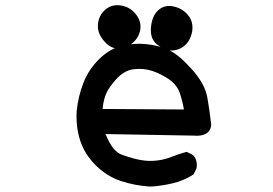

<svg xmlns="http://www.w3.org/2000/svg" viewBox="-20 -682 1040 732"><path d="M551.3 29.3Q493.2 25.4 441.4 8.3Q415 -0.5 390.9 -15.4Q366.7 -30.3 345.5 -51.3Q324.2 -72.3 309.3 -95.9Q294.4 -119.6 285.6 -146.5Q268.6 -198.7 272.5 -259.8Q278.3 -315.9 298.3 -366.7Q318.8 -418.5 358.4 -457Q398.4 -496.1 444.8 -507.3Q490.7 -518.6 538.1 -513.7Q585.4 -508.8 623 -491.2Q642.6 -482.4 664.3 -464.4Q686 -446.3 710.9 -418.5Q761.2 -362.8 770.5 -310.1Q779.3 -260.3 785.2 -207V-206.1V-205.1Q782.7 -181.6 764.4 -171.9Q746.1 -162.1 717.3 -165L382.3 -170.9Q396.5 -136.2 412.1 -116.9Q427.7 -97.7 445.3 -91.8Q487.8 -76.7 517.1 -71.8Q546.4 -66.4 576.2 -69.8Q591.3 -71.3 605.2 -74.7Q619.1 -78.1 632.3 -83.5Q646 -88.9 659.9 -93.5Q673.8 -98.1 688 -102.1L691.4 -103L694.8 -101.6L714.4 -91.8L715.8 -90.8L717.3 -89.4Q733.9 -70.3 729.5 -41.5L729 -40L728.5 -38.6L718.8 -19L717.3 -16.6L714.8 -15.1Q678.7 7.3 637.2 17.1Q623.5 20.5 609.4 22.9Q595.2 25.4 581.1 27.1Q566.9 28.8 552.2 29.3H551.8ZM681.2 -264.6Q678.2 -281.7 674.3 -297.1Q670.4 -312.5 665.5 -327.1Q654.8 -357.9 625.5 -378.9Q594.2 -400.4 560.5 -411.6Q543.9 -417 526.4 -418.7Q508.8 -420.4 489.3 -418Q471.2 -416 454.6 -406.2Q438 -396.5 422.4 -379.4Q406.2 -361.3 396 -345.5Q385.7 -329.6 381.3 -316.4Q373.5 -293 371.1 -266.6ZM628.4 -489.3Q600.1 -493.7 576.7 -514.2Q551.3 -536.1 555.7 -579.6Q560.1 -622.1 583.5 -643.1Q607.4 -665 642.6 -657.2Q676.3 -649.4 696.8 -624.5Q707.5 -611.8 711.4 -596.2Q715.3 -580.6 712.9 -563.5Q710.9 -552.2 707.3 -542.5Q703.6 -532.7 698.2 -524.4Q692.9 -516.1 685.1 -509.3Q663.1 -489.3 629.9 -489.3H628.9ZM423.8 -497.1Q415 -498 406.5 -502Q397.9 -505.9 389.9 -512.5Q381.8 -519 374.5 -528.3Q350.1 -557.6 353.5 -590.8Q356.9 -624 381.3 -645Q406.2 -666.5 440.9 -661.1Q475.1 -655.8 496.6 -629.4Q519 -602.5 515.1 -571.3Q511.2 -541 486.6 -519Q461.9 -497.1 424.8 -497.1H424.3Z"/></svg>

Font: NaikaiFont
Style: Bold
Weight: 700
Version: Version 1.89